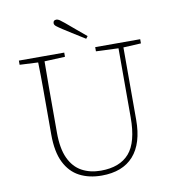

<svg xmlns="http://www.w3.org/2000/svg" viewBox="-93 -942 947 1038"><g transform="rotate(-10 380.5 -422.5)"><path d="M467 -653V-676H714V-653L617 -648V-251Q617 -121 557 -53.5Q497 14 382 14Q313 14 261 -13Q209 -40 180 -98.5Q151 -157 151 -251V-361Q151 -433 151 -505Q151 -577 149 -648L48 -653V-676H297V-653L184 -648Q183 -578 183 -506.5Q183 -435 183 -361V-257Q183 -169 208 -115.5Q233 -62 278 -37.5Q323 -13 382 -13Q486 -13 538 -72.5Q590 -132 590 -269V-648ZM437 -742 427 -729Q398 -747 368.5 -765.5Q339 -784 311 -802Q288 -817 278 -825Q268 -833 268 -842Q268 -859 286 -859Q294 -859 303.5 -852.5Q313 -846 331 -831Q356 -810 382.5 -787.5Q409 -765 437 -742Z"/></g></svg>

Font: Source Serif 4 SmText ExtraLight
Style: Regular
Weight: 200
Designer: Frank Grießhammer
Foundry: Adobe
Version: Version 4.005;hotconv 1.1.0;makeotfexe 2.6.0